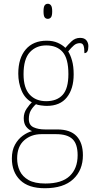

<svg xmlns="http://www.w3.org/2000/svg" viewBox="-20 -758 506 1019"><path d="M218 241Q131 241 87 198Q43 155 43 83Q43 40 59.5 10Q76 -20 101 -38Q126 -56 150 -62Q132 -69 119 -85.5Q106 -102 106 -131Q106 -159 121.5 -181.5Q137 -204 149 -215Q112 -235 94.5 -277Q77 -319 77 -367Q77 -449 116.5 -495.5Q156 -542 228 -542Q261 -542 286 -531Q311 -520 327 -504Q340 -520 359.5 -538.5Q379 -557 405 -557Q428 -557 438.5 -544Q449 -531 449 -513Q449 -476 428 -476Q428 -504 423 -516.5Q418 -529 404 -529Q386 -529 372.5 -517.5Q359 -506 342 -485Q354 -466 362.5 -436Q371 -406 371 -363Q371 -287 335 -241.5Q299 -196 228 -196Q217 -196 197.5 -198.5Q178 -201 171 -205Q155 -191 144 -172.5Q133 -154 133 -126Q133 -94 158 -82.5Q183 -71 219 -71H284Q353 -71 386.5 -35.5Q420 0 420 66Q420 145 368.5 193Q317 241 218 241ZM225 -221Q282 -221 312.5 -254.5Q343 -288 343 -365Q343 -447 312.5 -482Q282 -517 225 -517Q172 -517 138.5 -481Q105 -445 105 -364Q105 -291 137.5 -256Q170 -221 225 -221ZM221 216Q308 216 350 176Q392 136 392 66Q392 6 364.5 -20Q337 -46 278 -46H200Q145 -46 108 -13Q71 20 71 83Q71 119 85 149Q99 179 131.5 197.5Q164 216 221 216ZM234 -658Q223 -658 217 -666Q211 -674 211 -698Q211 -721 217 -729.5Q223 -738 234 -738Q244 -738 250.5 -729.5Q257 -721 257 -698Q257 -674 250.5 -666Q244 -658 234 -658Z"/></svg>

Font: Noto Serif Bengali SemiCondensed Thin
Style: Regular
Weight: 100
Width: 4
Designer: Juan Bruce, Universal Thirst, Indian Type Foundry and the Monotype Design Team.
Foundry: Monotype Imaging Inc.
Version: Version 2.003; ttfautohint (v1.8.4.7-5d5b)